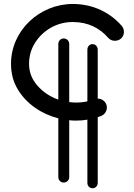

<svg xmlns="http://www.w3.org/2000/svg" viewBox="-20 -724 689 987"><path d="M307.6 -526.4C292 -526.4 279.8 -513.7 279.8 -498V-211.9C236.8 -227.1 201.2 -251 172.4 -283.7C143.6 -316.4 129.4 -353.5 129.4 -396C129.4 -435.5 139.6 -471.2 160.2 -503.9C180.7 -536.6 208 -562.5 242.2 -582C276.4 -601.1 313.5 -610.8 354 -610.8C434.6 -610.8 493.2 -578.6 536.1 -529.8C552.2 -510.7 582.5 -509.3 601.6 -525.4C620.6 -541.5 622.1 -571.8 606 -590.8C547.9 -657.2 461.9 -703.6 354 -703.6C185.1 -703.6 36.6 -568.8 36.6 -396C36.6 -347.2 47.9 -303.7 70.8 -265.6C115.7 -189.5 193.8 -137.7 279.8 -115.7V186.5C279.8 202.1 292 214.4 307.6 214.4C323.2 214.4 335.9 202.1 335.9 186.5V-106C347.7 -104.5 359.4 -104 371.1 -104C390.6 -104 410.2 -105.5 429.2 -108.9V215.8C429.2 231.4 439.9 243.7 455.6 243.7C471.2 243.7 482.4 231.4 482.4 215.8V-121.6C488.3 -123.5 494.1 -125.5 500 -127.9C523.4 -137.2 535.6 -164.1 526.4 -187.5C519 -205.6 501.5 -217.3 482.4 -216.8V-468.8C482.4 -484.4 471.2 -497.1 455.6 -497.1C439.9 -497.1 429.2 -484.4 429.2 -468.8V-203.1C410.2 -198.7 390.6 -196.8 371.1 -196.8C359.4 -196.8 347.7 -197.8 335.9 -199.2V-498C335.9 -513.7 323.2 -526.4 307.6 -526.4Z"/></svg>

Font: Mikhak Medium
Style: Regular
Weight: 500
Designer: Amin Abedi
Version: Version 3.2